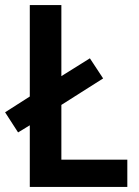

<svg xmlns="http://www.w3.org/2000/svg" viewBox="-24 -734 546 754"><path d="M93 0V-242L47 -214L-4 -293L93 -355V-714H217V-435L329 -505L381 -426L217 -322V-107H476V0Z"/></svg>

Font: Noto Sans Georgian SemiCondensed SemiBold
Style: Regular
Weight: 600
Width: 4
Designer: Monotype Design Team, Akaki Razmadze
Foundry: Google LLC
Version: Version 2.005; ttfautohint (v1.8.4.7-5d5b)